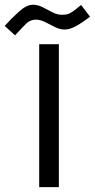

<svg xmlns="http://www.w3.org/2000/svg" viewBox="-92 -785 398 805"><path d="M58.1 -702.6Q34.7 -702.6 17.3 -685.5Q0 -668.5 -28.8 -636.7L-72.3 -676.3Q-42.5 -709.5 -11.5 -737.3Q19.5 -765.1 46.4 -765.1Q66.9 -765.1 87.2 -754.6Q107.4 -744.1 127.4 -733.6Q147.5 -723.1 168 -723.1Q181.2 -723.1 190.4 -725.3Q199.7 -727.5 212.4 -736.3Q225.1 -745.1 248 -764.2L285.6 -714.8Q250 -688 224.9 -674.6Q199.7 -661.1 178.7 -661.1Q159.2 -661.1 138.4 -671.6Q117.7 -682.1 97.4 -692.4Q77.1 -702.6 58.1 -702.6ZM72.3 -599.6H154.8V-0.5H72.3Z"/></svg>

Font: Vazir WOL-UI
Style: Regular-WOL-UI
Weight: 400
Designer: Saber Rastikerdar
Foundry: Saber Rastikerdar
Version: Version 30.1.0